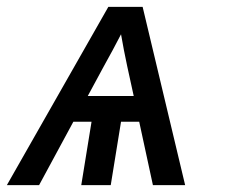

<svg xmlns="http://www.w3.org/2000/svg" viewBox="-36 -540 656 560"><path d="M-16 0 280 -520H380L504 0H410L370 -185H317L287 0H201L231 -185H178L78 0ZM220 -260H354L335 -347Q330 -370 325.5 -393.5Q321 -417 317 -440Q305 -417 292.5 -393.5Q280 -370 267 -347Z"/></svg>

Font: Iosevka Md Ex Obl
Style: Regular
Weight: 500
Width: 7
Italic angle: -9°
Monospace: yes
Designer: Belleve Invis
Foundry: Belleve Invis
Version: Version 32.5.0; ttfautohint (v1.8.4)